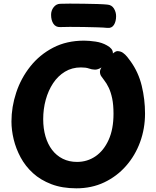

<svg xmlns="http://www.w3.org/2000/svg" viewBox="-20 -1004 850 1044"><path d="M561.6 -757.1Q576.6 -749.2 585.2 -738.7Q593.9 -728.2 593.9 -715.2Q593.9 -707.2 584.6 -692.4Q575.2 -677.6 560.7 -662Q546.2 -646.4 529.2 -635.9Q512.2 -625.4 496.7 -625.3Q479 -625.7 463.3 -631.6Q447.7 -637.4 420.1 -637.4Q371.4 -637.4 333.2 -614.2Q294.9 -590.9 268.7 -551.4Q242.6 -511.9 228.7 -461.5Q214.9 -411.1 214.9 -356.1Q214.9 -305.1 227.3 -262.4Q239.7 -219.8 263.4 -188.7Q287.2 -157.7 321.5 -140.6Q355.8 -123.6 398.8 -123.6Q454.6 -123.6 499.4 -154.2Q544.2 -184.9 570.7 -243.4Q597.2 -302 597.2 -385.6Q597.2 -434.2 590 -468.6Q582.8 -502.9 571.2 -527.1Q559.7 -551.2 546.2 -568.1Q539.3 -577.4 531.4 -588.3Q523.4 -599.1 523.4 -614Q523.4 -624.6 534.4 -643.2Q545.4 -661.8 561.8 -680.9Q578.1 -700.1 593.6 -713.1Q609.1 -726 617.9 -726Q635.4 -726 648.3 -717Q661.1 -708 671.6 -695Q682 -682 689.8 -671Q732.9 -611.2 750.7 -537.4Q768.6 -463.6 768.6 -386.6Q768.6 -304.6 741.7 -231.2Q714.8 -157.8 664.9 -101.3Q615.1 -44.8 546.8 -12.4Q478.6 20 395.2 20Q318.1 20 259.3 -2.5Q200.4 -25 159.1 -62.7Q117.8 -100.4 92.2 -148.1Q66.6 -195.7 54.4 -246.2Q42.3 -296.8 42.3 -343.4Q42.3 -422.7 68.2 -500.7Q94 -578.8 144.8 -642.7Q195.6 -706.7 268.9 -744.8Q342.2 -783 437.2 -783Q464.2 -783 499.3 -777.9Q534.3 -772.8 561.6 -757.1ZM306.8 -856.8Q283.1 -856 270.4 -874.8Q257.8 -893.7 257.8 -923.6Q257.8 -946.8 271.6 -964.6Q285.3 -982.4 306.8 -983.4Q324.8 -984.4 359.7 -984.3Q394.7 -984.2 435.1 -983.7Q475.4 -983.2 510.5 -982.1Q545.6 -981 563.6 -979Q587.4 -977.2 599.4 -957.8Q611.3 -938.3 611.3 -916.1Q611.3 -887.4 599.4 -868.6Q587.4 -849.8 563.6 -852.3Q545.6 -854.3 510.6 -855.4Q475.7 -856.6 435.2 -857.2Q394.7 -857.8 359.7 -857.8Q324.8 -857.8 306.8 -856.8Z"/></svg>

Font: Playpen Sans
Style: Regular
Weight: 400
Designer: Laura Meseguer, Veronika Burian, José Scaglione, Kostas Bartsokas, Vera Evstafieva, Tom Grace, Yorlmar Campos
Foundry: TypeTogether
Version: Version 2.000